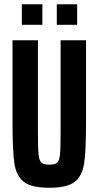

<svg xmlns="http://www.w3.org/2000/svg" viewBox="-20 -878 465 906"><path d="M39 -303V-688H159V-256Q159 -178 162 -149Q165 -120 175.5 -110.5Q186 -101 213 -101Q240 -101 250 -110.5Q260 -120 263 -149Q266 -178 266 -256V-688H386V-303Q386 -166 377 -106.5Q368 -47 332 -19.5Q296 8 213 8Q129 8 93 -19.5Q57 -47 48 -106.5Q39 -166 39 -303ZM83 -858H180V-761H83ZM248 -858H344V-761H248Z"/></svg>

Font: Saira ExtraCondensed
Style: Bold
Weight: 700
Width: 2
Designer: Hector Gatti with collaboration of the Omnibus-Type team
Foundry: Omnibus-Type
Version: Version 0.072; ttfautohint (v1.8)